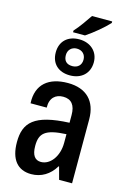

<svg xmlns="http://www.w3.org/2000/svg" viewBox="-142 -1024 742 1102"><g transform="rotate(15 229.0 -473.5)"><path d="M181 -839H252C297 -869 352 -915 382 -948V-957H262C240 -925 213 -884 181 -849ZM227 -595C295 -595 341 -637 341 -703C341 -766 294 -809 227 -809C159 -809 115 -768 115 -702C115 -635 159 -595 227 -595ZM227 -650C192 -650 175 -669 175 -702C175 -733 197 -754 227 -754C259 -754 280 -733 280 -702C280 -669 258 -650 227 -650ZM159 10C218 10 268 -20 300 -74H303L323 0H400V-380C400 -488 339 -550 229 -550C116 -550 45 -495 51 -382H147C145 -440 178 -467 223 -467C272 -467 296 -436 296 -378V-332C88 -323 33 -263 33 -147C33 -44 78 10 159 10ZM195 -72C160 -72 140 -97 140 -153C140 -227 169 -258 296 -264V-212C296 -132 250 -72 195 -72Z"/></g></svg>

Font: Kathrein 67 Medium Condensed
Style: Regular
Weight: 500
Width: 3
Designer: Lazydogs Typefoundry, based on Open Sans by Ascender Corporation
Foundry: Lazydogs Typefoundry
Version: Version 1.003;PS 001.003;hotconv 1.0.88;makeotf.lib2.5.64775